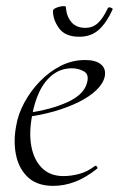

<svg xmlns="http://www.w3.org/2000/svg" viewBox="-20 -595 388 627"><path d="M154 12Q102 12 72 -15.5Q42 -43 32.5 -88Q23 -133 33 -185Q39 -222 59.5 -260Q80 -298 110.5 -329.5Q141 -361 178.5 -380Q216 -399 258 -399Q293 -399 310 -384.5Q327 -370 322 -345Q317 -322 294.5 -300.5Q272 -279 236.5 -261.5Q201 -244 157.5 -231.5Q114 -219 67 -213L69 -226Q147 -237 200.5 -261.5Q254 -286 264 -324Q272 -352 254 -362Q236 -372 215 -372Q179 -372 152 -351Q125 -330 108.5 -295Q92 -260 85 -218Q74 -161 82.5 -116.5Q91 -72 117.5 -46Q144 -20 187 -20Q212 -20 238.5 -27Q265 -34 290 -53Q293 -55 296.5 -51Q300 -47 297 -44Q259 -14 224 -1Q189 12 154 12ZM239 -475Q193 -475 173 -502.5Q153 -530 153 -559Q153 -564 159.5 -567.5Q166 -571 174 -573Q182 -575 188.5 -575Q195 -575 195 -572Q197 -542 213 -523Q229 -504 259 -504Q282 -504 299 -519Q316 -534 332 -568Q335 -573 342 -570Q349 -567 348 -565Q329 -522 303.5 -498.5Q278 -475 239 -475Z"/></svg>

Font: Cormorant Garamond Light Light
Style: Italic
Weight: 300
Italic angle: -10°
Version: Version 4.001